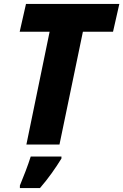

<svg xmlns="http://www.w3.org/2000/svg" viewBox="-20 -734 626 975"><path d="M114 0 232 -573H80L112 -714H586L554 -573H401L282 0ZM81 221V208Q94 177 110 135Q126 93 136 61H292V71Q270 107 242.5 145.5Q215 184 183 221Z"/></svg>

Font: Noto Sans Disp ExtBd
Style: Italic
Weight: 800
Italic angle: -12°
Designer: Monotype Design Team
Foundry: Monotype Imaging Inc.
Version: Version 2.000;GOOG;noto-source:20170915:90ef993387c0